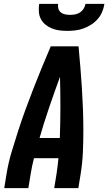

<svg xmlns="http://www.w3.org/2000/svg" viewBox="-20 -975 561 995"><path d="M2 0 14 -74Q23 -130 39.5 -185.5Q56 -241 74 -296.5Q92 -352 112 -407Q132 -462 153.5 -517Q175 -572 197.5 -626.5Q220 -681 243 -735H387Q392 -681 396.5 -626.5Q401 -572 404.5 -517Q408 -462 410 -407Q412 -352 412 -296.5Q412 -241 409.5 -185.5Q407 -130 398 -74L386 0H261L273 -74Q276 -94 278.5 -114.5Q281 -135 283 -155H156Q151 -135 146.5 -114.5Q142 -94 139 -74L127 0ZM290 -260Q293 -340 293 -419Q293 -498 291 -577Q262 -498 235 -419Q208 -340 185 -260ZM329 -815Q308 -815 288 -817.5Q268 -820 249.5 -827.5Q231 -835 216 -847Q201 -859 192 -876Q183 -893 181.5 -913.5Q180 -934 183 -955H281Q279 -942 282.5 -930Q286 -918 295.5 -910.5Q305 -903 317.5 -900.5Q330 -898 343 -898Q356 -898 369.5 -900.5Q383 -903 394.5 -910.5Q406 -918 413.5 -930Q421 -942 423 -955H521Q518 -934 509.5 -913.5Q501 -893 486 -876Q471 -859 452 -847Q433 -835 412.5 -827.5Q392 -820 371 -817.5Q350 -815 329 -815Z"/></svg>

Font: Iosevka Term Curly XBd Obl
Style: Regular
Weight: 800
Italic angle: -9°
Designer: Belleve Invis
Foundry: Belleve Invis
Version: Version 32.3.0